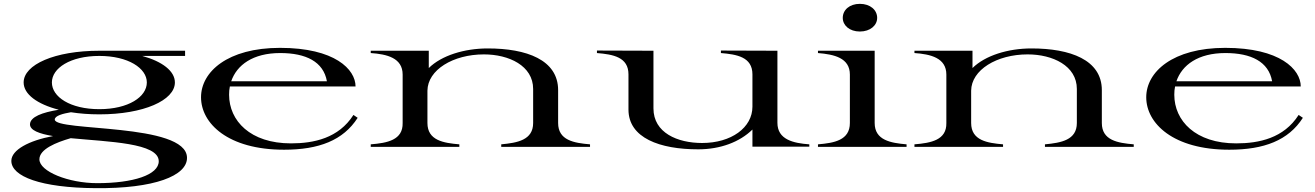

<svg xmlns="http://www.w3.org/2000/svg" viewBox="-20 -764 6840 999"><path d="M497 -169C727 -169 890 -242 890 -335C890 -394 825 -444 720 -473H943V-500H499H497C265 -500 103 -428 103 -335C103 -274 173 -222 286 -193C199 -179 138 -156 136 -118C135 -86 184 -68 256 -56C131 -33 39 16 39 73C39 154 192 213 477 215C782 218 955 151 953 56C950 -126 265 -78 265 -142C265 -162 308 -173 349 -180C394 -173 443 -169 497 -169ZM497 -196C345 -196 250 -260 250 -335C250 -409 345 -473 497 -473C647 -473 744 -409 744 -335C744 -260 648 -196 497 -196ZM185 65C185 12 272 -23 348 -45C544 -26 806 -21 806 75C806 146 673 189 486 189C336 189 185 128 185 65Z M1458 15C1640 15 1766 -34 1841 -151L1819 -166C1742 -45 1613 -18 1494 -18C1282 -18 1172 -136 1172 -271C1172 -286 1173 -300 1176 -314H1830C1830 -403 1722 -515 1437 -515C1164 -515 1026 -390 1026 -258C1026 -122 1166 15 1458 15ZM1183 -341C1212 -426 1296 -488 1438 -488C1572 -488 1663 -443 1681 -341Z M2884 -124V-295C2884 -453 2719 -512 2518 -512C2395 -512 2277 -475 2211 -410V-500H1909V-488C1993 -482 2075 -463 2075 -376V-124C2077 -35 1995 -20 1909 -13V0H2370V-13C2288 -20 2204 -33 2204 -124V-292C2205 -400 2337 -481 2498 -481C2628 -481 2754 -422 2754 -301V-124C2754 -35 2672 -21 2588 -13V0H3050V-13C2966 -20 2884 -34 2884 -124Z M3613 13C3728 13 3829 -25 3895 -90V-1H4191V-13C4107 -19 4025 -38 4025 -125V-500L3731 -501V-488C3813 -481 3895 -468 3895 -377V-209C3895 -100 3785 -20 3633 -20C3505 -20 3380 -73 3380 -200V-500L3086 -501V-488C3170 -481 3250 -467 3250 -377V-194C3250 -46 3413 13 3613 13Z M4236 -13V0H4697V-13C4615 -20 4531 -34 4531 -124V-500H4236V-488C4320 -481 4402 -463 4402 -376V-124C4402 -34 4320 -20 4236 -13ZM4454 -600C4508 -600 4544 -632 4544 -671C4544 -712 4508 -744 4454 -744C4400 -744 4365 -712 4365 -671C4365 -632 4400 -600 4454 -600Z M5713 -124V-295C5713 -453 5548 -512 5347 -512C5224 -512 5106 -475 5040 -410V-500H4738V-488C4822 -482 4904 -463 4904 -376V-124C4906 -35 4824 -20 4738 -13V0H5199V-13C5117 -20 5033 -33 5033 -124V-292C5034 -400 5166 -481 5327 -481C5457 -481 5583 -422 5583 -301V-124C5583 -35 5501 -21 5417 -13V0H5879V-13C5795 -20 5713 -34 5713 -124Z M6376 15C6558 15 6684 -34 6759 -151L6737 -166C6660 -45 6531 -18 6412 -18C6200 -18 6090 -136 6090 -271C6090 -286 6091 -300 6094 -314H6748C6748 -403 6640 -515 6355 -515C6082 -515 5944 -390 5944 -258C5944 -122 6084 15 6376 15ZM6101 -341C6130 -426 6214 -488 6356 -488C6490 -488 6581 -443 6599 -341Z"/></svg>

Font: Sprat Extended Medium
Style: Regular
Weight: 500
Width: 9
Designer: Ethan Nakache
Foundry: Collletttivo
Version: Version 2.000;Glyphs 3.2 (3217)